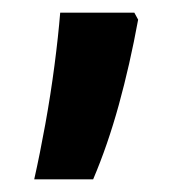

<svg xmlns="http://www.w3.org/2000/svg" viewBox="-20 -148 287 303"><path d="M198 -117Q185 -46 167.5 17.5Q150 81 127 135H34Q43 95 51.5 48Q60 1 66 -45Q72 -91 75 -128H192Z"/></svg>

Font: Noto Sans Bengali ExtraCondensed SemiBold
Style: Regular
Weight: 600
Width: 2
Designer: Joana Ranito - Universal Thirst; Jelle Bosma - Monotype Design Team
Foundry: Universal Thirst ehf.
Version: Version 3.000; ttfautohint (v1.8.4.7-5d5b)